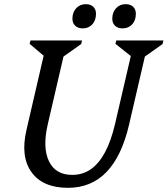

<svg xmlns="http://www.w3.org/2000/svg" viewBox="-20 -884 803 920"><path d="M107 -262 197 -651 221 -590 122 -674 126 -690H373L369 -673L253 -591L293 -651L209 -289Q183 -177 214.5 -111.5Q246 -46 326 -46Q376 -46 415 -73Q454 -100 483 -154Q512 -208 531 -289L615 -651L639 -590L533 -674L537 -690H763L759 -673L643 -591L683 -651L599 -289Q529 16 306 16Q185 16 131 -59Q77 -134 107 -262ZM376 -748Q354 -748 340.5 -760.5Q327 -773 327 -794Q327 -825 345 -844.5Q363 -864 391 -864Q414 -864 427 -851.5Q440 -839 440 -818Q440 -787 422.5 -767.5Q405 -748 376 -748ZM567 -748Q545 -748 531.5 -760.5Q518 -773 518 -794Q518 -825 536 -844.5Q554 -864 582 -864Q605 -864 618 -851.5Q631 -839 631 -818Q631 -787 613.5 -767.5Q596 -748 567 -748Z"/></svg>

Font: Platypi Light
Style: Italic
Weight: 300
Italic angle: -13°
Designer: David Sargent
Foundry: Bolt Cutter Type
Version: Version 1.200